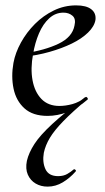

<svg xmlns="http://www.w3.org/2000/svg" viewBox="-20 -419 391 714"><path d="M157 275Q132 275 112.5 263.5Q93 252 83.5 230.5Q74 209 80 179Q87 149 108 116.5Q129 84 174.5 42Q220 0 297 -58L304 -49Q249 -3 215.5 31.5Q182 66 165.5 93.5Q149 121 143 149Q137 184 149 210Q161 236 196 236Q216 236 230 228Q244 220 254 211Q257 209 260.5 212.5Q264 216 261 219Q240 243 213.5 259Q187 275 157 275ZM157 12Q102 12 71 -16Q40 -44 30.5 -89Q21 -134 30 -185Q37 -223 58 -261Q79 -299 110 -330Q141 -361 180 -380Q219 -399 263 -399Q301 -399 319.5 -384.5Q338 -370 335 -345Q331 -321 307.5 -298Q284 -275 247 -257Q210 -239 164 -226Q118 -213 70 -208L72 -221Q147 -232 198 -256.5Q249 -281 257 -324Q263 -349 249.5 -360.5Q236 -372 216 -372Q186 -372 163 -351Q140 -330 125 -295Q110 -260 103 -218Q93 -164 101 -120.5Q109 -77 134 -51Q159 -25 201 -25Q224 -25 249.5 -32Q275 -39 299 -58Q301 -60 304.5 -56Q308 -52 306 -49Q268 -16 230.5 -2Q193 12 157 12Z"/></svg>

Font: Cormorant Garamond Light Medium
Style: Italic
Weight: 500
Italic angle: -10°
Version: Version 4.001